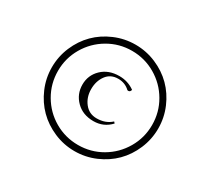

<svg xmlns="http://www.w3.org/2000/svg" viewBox="-154 -945 1260 1191"><g transform="rotate(30 476.0 -350.0)"><path d="M120.1 -350.1Q120.1 -427.7 150.1 -498.3Q180.2 -568.8 231.2 -619.9Q282.2 -670.9 352.8 -700.9Q423.3 -731 501 -731Q578.1 -731 648.7 -700.9Q719.2 -670.9 770.3 -619.9Q821.3 -568.8 851.6 -498.3Q881.8 -427.7 881.8 -350.1Q881.8 -272.9 851.8 -202.4Q821.8 -131.8 770.8 -80.8Q719.7 -29.8 649.2 0.5Q578.6 30.8 501 30.8Q423.8 30.8 353.3 0.5Q282.7 -29.8 231.7 -80.8Q180.7 -131.8 150.4 -202.4Q120.1 -272.9 120.1 -350.1ZM164.1 -350.1Q164.1 -258.8 209.2 -181.2Q254.4 -103.5 332 -58.3Q409.7 -13.2 501 -13.2Q592.3 -13.2 669.7 -58.3Q747.1 -103.5 792.5 -181.2Q837.9 -258.8 837.9 -350.1Q837.9 -441.4 792.7 -518.8Q747.6 -596.2 669.9 -641.6Q592.3 -687 501 -687Q410.2 -687 332.5 -641.6Q254.9 -596.2 209.5 -518.6Q164.1 -440.9 164.1 -350.1ZM337.9 -352.1Q337.9 -419.4 386 -465.8Q434.1 -512.2 511.2 -512.2Q572.8 -512.2 621.1 -477.1Q619.6 -469.7 615.2 -464.8Q610.8 -460 605 -460Q600.1 -460 597.2 -460.9Q562.5 -494.1 513.2 -494.1Q459 -494.1 429 -453.4Q398.9 -412.6 398.9 -355Q398.9 -296.9 431.6 -255.4Q464.4 -213.9 518.1 -213.9Q582 -213.9 623 -252L631.8 -242.2Q582.5 -189 509.8 -189Q433.1 -189 385.5 -236.6Q337.9 -284.2 337.9 -352.1Z"/></g></svg>

Font: Dihjauti
Style: Bold Italic
Weight: 700
Italic angle: -9°
Designer: T. Christopher White
Version: Version 3.0.0